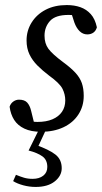

<svg xmlns="http://www.w3.org/2000/svg" viewBox="-20 -508 403 759"><path d="M142 13Q103 13 76.5 0.5Q50 -12 36 -34Q22 -56 18 -86Q22 -99 32.5 -106.5Q43 -114 55 -114Q77 -114 87.5 -102.5Q98 -91 103 -70L120 -1L81 -35Q97 -30 106 -28Q115 -26 128 -26Q163 -26 187.5 -36.5Q212 -47 225 -66Q238 -85 238 -111Q238 -135 227 -157Q216 -179 173 -210Q148 -229 128 -249Q108 -269 96.5 -293Q85 -317 85 -348Q85 -387 105 -419Q125 -451 160.5 -469.5Q196 -488 244 -488Q274 -488 298 -479.5Q322 -471 339 -452Q356 -433 363 -400Q359 -386 349 -379Q339 -372 325 -372Q308 -372 295 -384.5Q282 -397 274 -419L256 -475L287 -444Q280 -446 271.5 -447.5Q263 -449 251 -449Q199 -449 177.5 -425Q156 -401 156 -367Q156 -336 171.5 -315Q187 -294 230 -262Q260 -240 278 -220.5Q296 -201 303.5 -179.5Q311 -158 311 -129Q311 -88 290 -55.5Q269 -23 231 -5Q193 13 142 13ZM93 87 136 0H164L124 86L122 65Q173 83 198.5 102.5Q224 122 224 157Q224 187 196.5 209Q169 231 121 231Q96 231 72 224.5Q48 218 32 208L43 183Q60 190 75 194.5Q90 199 109 199Q135 199 151 186.5Q167 174 167 152Q167 124 147.5 110Q128 96 93 87Z"/></svg>

Font: Source Serif 4
Style: Italic
Weight: 400
Italic angle: -12°
Designer: Frank Grießhammer
Foundry: Adobe Systems Incorporated
Version: Version 4.004;hotconv 1.0.116;makeotfexe 2.5.65601